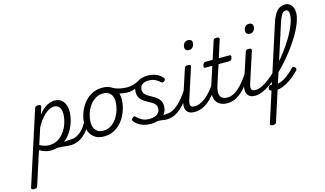

<svg xmlns="http://www.w3.org/2000/svg" viewBox="-226 -1338 3675 2172"><g transform="rotate(-15 1612.0 -252.0)"><path d="M462 17Q436 17 412.5 14Q389 11 365 8.5Q341 6 312.5 6.5Q284 7 247 13L275 -15Q310 -23 339.5 -29Q369 -35 394.5 -38.5Q420 -42 441 -43.5Q462 -45 481 -45Q490 -45 493 -35.5Q496 -26 493 -14Q490 -2 482 7.5Q474 17 462 17ZM-62 390Q-76 390 -86.5 383Q-97 376 -91 361L184 -489Q189 -505 197 -510Q205 -515 221 -515Q245 -515 252.5 -507.5Q260 -500 254 -484L229 -405Q263 -449 296.5 -473.5Q330 -498 360.5 -508.5Q391 -519 417 -519Q480 -519 516 -475Q552 -431 552 -355Q552 -310 539.5 -259Q527 -208 501 -159Q475 -110 436.5 -70Q398 -30 346.5 -6.5Q295 17 231 17Q199 17 166 6.5Q133 -4 104 -22L-22 368Q-26 379 -34.5 384.5Q-43 390 -62 390ZM122 -77Q154 -60 179.5 -53Q205 -46 231 -46Q282 -46 322 -66.5Q362 -87 391.5 -120Q421 -153 440 -192.5Q459 -232 468 -273Q477 -314 477 -348Q477 -381 468 -404.5Q459 -428 441 -441Q423 -454 395 -454Q363 -454 327.5 -433.5Q292 -413 256 -372.5Q220 -332 185 -270Z M469 17Q457 17 451 7.5Q445 -2 447.5 -14Q450 -26 460 -35.5Q470 -45 488 -45Q516 -45 544.5 -57.5Q573 -70 600.5 -93.5Q628 -117 650.5 -149Q673 -181 691 -219Q695 -232 706 -231.5Q717 -231 725 -222.5Q733 -214 729 -202Q711 -154 683 -113.5Q655 -73 621.5 -44Q588 -15 549 1Q510 17 469 17Z M857 19Q798 19 757 -5.5Q716 -30 695.5 -73.5Q675 -117 675 -172Q675 -226 694 -286.5Q713 -347 751 -400Q789 -453 845.5 -486Q902 -519 978 -519Q1036 -519 1076.5 -496Q1117 -473 1137.5 -431.5Q1158 -390 1158 -335Q1158 -294 1146.5 -246.5Q1135 -199 1111.5 -152Q1088 -105 1052 -66.5Q1016 -28 967 -4.5Q918 19 857 19ZM865 -46Q919 -46 960 -74Q1001 -102 1028.5 -146Q1056 -190 1070 -238Q1084 -286 1084 -328Q1084 -368 1070.5 -396Q1057 -424 1031.5 -439Q1006 -454 970 -454Q916 -454 874.5 -426.5Q833 -399 805 -356Q777 -313 763 -265Q749 -217 749 -177Q749 -136 762.5 -106.5Q776 -77 802.5 -61.5Q829 -46 865 -46Z M1238 -393Q1200 -393 1153.5 -404Q1107 -415 1067 -443Q1051 -454 1052 -467.5Q1053 -481 1063 -489.5Q1073 -498 1081 -493Q1105 -477 1136.5 -467.5Q1168 -458 1199 -454Q1230 -450 1253 -450Q1286 -450 1321.5 -459Q1357 -468 1393 -488Q1405 -495 1413.5 -486.5Q1422 -478 1421 -465Q1420 -452 1403 -443Q1366 -423 1339 -412.5Q1312 -402 1288.5 -397.5Q1265 -393 1238 -393Z M1471 -13Q1503 -24 1529.5 -31.5Q1556 -39 1576.5 -42Q1597 -45 1612 -45Q1621 -45 1623.5 -35.5Q1626 -26 1623 -14Q1620 -2 1612 7.5Q1604 17 1592 17Q1571 17 1550 13Q1529 9 1503 8Q1477 7 1442 13ZM1400 19Q1357 19 1320 7Q1283 -5 1256 -24Q1229 -43 1214 -64Q1208 -73 1208.5 -81.5Q1209 -90 1221 -100Q1233 -111 1242 -112Q1251 -113 1260 -103Q1282 -78 1318.5 -58.5Q1355 -39 1402 -39Q1441 -39 1469.5 -49.5Q1498 -60 1513.5 -81Q1529 -102 1529 -133Q1529 -160 1514.5 -177.5Q1500 -195 1477.5 -208.5Q1455 -222 1429 -235.5Q1403 -249 1380.5 -266Q1358 -283 1344 -308.5Q1330 -334 1330 -372Q1330 -413 1350 -446Q1370 -479 1411 -499Q1452 -519 1510 -519Q1553 -519 1587.5 -507.5Q1622 -496 1645.5 -479Q1669 -462 1680 -446Q1688 -435 1687.5 -427Q1687 -419 1675 -409Q1665 -401 1656 -399.5Q1647 -398 1638 -406Q1614 -430 1581.5 -446Q1549 -462 1506 -462Q1454 -462 1427.5 -439.5Q1401 -417 1401 -379Q1401 -353 1415.5 -334Q1430 -315 1452.5 -301.5Q1475 -288 1500.5 -274Q1526 -260 1548.5 -243Q1571 -226 1585.5 -202.5Q1600 -179 1600 -142Q1600 -87 1573 -51Q1546 -15 1500.5 2Q1455 19 1400 19Z M1591 17Q1579 17 1573 7.5Q1567 -2 1569.5 -14Q1572 -26 1582 -35.5Q1592 -45 1610 -45Q1641 -45 1672.5 -59Q1704 -73 1736.5 -101.5Q1769 -130 1803 -171.5Q1837 -213 1872 -267Q1880 -279 1890.5 -278Q1901 -277 1906.5 -268Q1912 -259 1906 -248Q1869 -183 1831.5 -133Q1794 -83 1755 -50Q1716 -17 1675 0Q1634 17 1591 17Z M1916 17Q1882 17 1859 5.5Q1836 -6 1824.5 -28Q1813 -50 1813.5 -79.5Q1814 -109 1826 -146L1938 -489Q1944 -505 1952 -510Q1960 -515 1975 -515Q1999 -515 2006.5 -507Q2014 -499 2008 -484L1896 -139Q1879 -88 1888 -66.5Q1897 -45 1935 -45Q1947 -45 1952 -35.5Q1957 -26 1955 -14Q1953 -2 1943.5 7.5Q1934 17 1916 17ZM2035 -676Q2016 -676 2003.5 -687Q1991 -698 1991 -720Q1991 -745 2007 -766.5Q2023 -788 2056 -788Q2075 -788 2087.5 -777.5Q2100 -767 2100 -745Q2100 -720 2084 -698Q2068 -676 2035 -676Z M1916 17Q1904 17 1898 7.5Q1892 -2 1894.5 -14Q1897 -26 1907 -35.5Q1917 -45 1935 -45Q1966 -45 1997.5 -58Q2029 -71 2062.5 -97Q2096 -123 2130 -162.5Q2164 -202 2199 -256Q2208 -269 2218 -268Q2228 -267 2234 -257.5Q2240 -248 2234 -237Q2197 -171 2158 -123Q2119 -75 2079.5 -44Q2040 -13 1999 2Q1958 17 1916 17Z M2302 17Q2255 17 2222.5 0.5Q2190 -16 2173 -46.5Q2156 -77 2155.5 -120Q2155 -163 2173 -216L2245 -436H2162Q2152 -436 2148.5 -444Q2145 -452 2149 -468Q2154 -484 2162.5 -492Q2171 -500 2180 -500H2266L2332 -704Q2337 -720 2345 -725Q2353 -730 2370 -730Q2394 -730 2401 -722.5Q2408 -715 2402 -699L2338 -500H2464Q2475 -500 2479 -492.5Q2483 -485 2478 -468Q2474 -452 2465.5 -444Q2457 -436 2447 -436H2318L2245 -212Q2230 -169 2229 -137Q2228 -105 2238.5 -84.5Q2249 -64 2270 -54.5Q2291 -45 2321 -45Q2333 -45 2337.5 -35.5Q2342 -26 2340.5 -14Q2339 -2 2329 7.5Q2319 17 2302 17Z M2303 17Q2291 17 2285 7.5Q2279 -2 2281.5 -14Q2284 -26 2294 -35.5Q2304 -45 2322 -45Q2353 -45 2384.5 -59Q2416 -73 2448.5 -101.5Q2481 -130 2515 -171.5Q2549 -213 2584 -267Q2592 -279 2602.5 -278Q2613 -277 2618.5 -268Q2624 -259 2618 -248Q2581 -183 2543.5 -133Q2506 -83 2467 -50Q2428 -17 2387 0Q2346 17 2303 17Z M2629 17Q2595 17 2572 5.5Q2549 -6 2537.5 -28Q2526 -50 2526.5 -79.5Q2527 -109 2539 -146L2651 -489Q2657 -505 2665 -510Q2673 -515 2688 -515Q2712 -515 2719.5 -507Q2727 -499 2721 -484L2609 -139Q2592 -88 2601 -66.5Q2610 -45 2648 -45Q2660 -45 2665 -35.5Q2670 -26 2668 -14Q2666 -2 2656.5 7.5Q2647 17 2629 17ZM2748 -676Q2729 -676 2716.5 -687Q2704 -698 2704 -720Q2704 -745 2720 -766.5Q2736 -788 2769 -788Q2788 -788 2800.5 -777.5Q2813 -767 2813 -745Q2813 -720 2797 -698Q2781 -676 2748 -676Z M2629 17Q2613 17 2608 7.5Q2603 -2 2607.5 -14Q2612 -26 2622 -35.5Q2632 -45 2648 -45Q2683 -45 2727 -66.5Q2771 -88 2819.5 -126.5Q2868 -165 2918.5 -216Q2969 -267 3016.5 -325Q3064 -383 3105.5 -444Q3147 -505 3178 -564.5Q3209 -624 3227 -676.5Q3245 -729 3245 -771Q3245 -787 3255.5 -795Q3266 -803 3280.5 -803Q3295 -803 3306 -795Q3317 -787 3317 -771Q3317 -732 3301 -682Q3285 -632 3256.5 -576.5Q3228 -521 3189 -462Q3150 -403 3104.5 -345.5Q3059 -288 3009.5 -234Q2960 -180 2908.5 -134.5Q2857 -89 2807.5 -55Q2758 -21 2712.5 -2Q2667 17 2629 17Z M2736 390Q2721 390 2710.5 384Q2700 378 2705 363L3056 -725Q3085 -814 3123.5 -854Q3162 -894 3217 -894Q3247 -894 3269.5 -878.5Q3292 -863 3304.5 -836Q3317 -809 3317 -772Q3317 -756 3306 -748.5Q3295 -741 3280.5 -741Q3266 -741 3255.5 -748.5Q3245 -756 3245 -772Q3245 -789 3241 -801Q3237 -813 3228.5 -819.5Q3220 -826 3205 -826Q3191 -826 3177.5 -815.5Q3164 -805 3151 -780Q3138 -755 3124 -713L2775 368Q2771 379 2762.5 384.5Q2754 390 2736 390ZM2874 17Q2854 17 2836.5 12.5Q2819 8 2805 2Q2795 -2 2794 -13Q2793 -24 2798 -35Q2803 -46 2812.5 -52.5Q2822 -59 2834 -55Q2841 -52 2848.5 -50.5Q2856 -49 2864.5 -48Q2873 -47 2881 -47Q2913 -47 2947.5 -59.5Q2982 -72 3021.5 -101.5Q3061 -131 3108 -179Q3117 -188 3127 -186.5Q3137 -185 3144.5 -176.5Q3152 -168 3154 -158Q3156 -148 3148 -139Q3095 -85 3046 -51Q2997 -17 2954 0Q2911 17 2874 17Z"/></g></svg>

Font: Playwrite DK Loopet Light
Style: Regular
Weight: 300
Version: Version 1.003